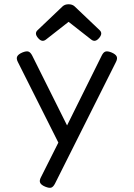

<svg xmlns="http://www.w3.org/2000/svg" viewBox="-20 -702 640 917"><path d="M465.8 -436.5 300.3 -103 133.8 -436.5Q125.5 -452.6 115.5 -455.8Q105.5 -459 86.4 -451.2Q67.4 -442.9 62.3 -432.6Q57.1 -422.4 64.9 -406.7L272.9 7.3L278.8 -61L175.3 145Q167 160.6 171.9 171.1Q176.8 181.6 195.8 189.5Q214.8 197.3 224.6 194.1Q234.4 190.9 242.7 174.8L534.2 -406.7Q542 -422.4 537.1 -432.6Q532.2 -442.9 513.2 -451.2Q494.1 -459 483.9 -455.8Q473.6 -452.6 465.8 -436.5ZM279.3 -671.9 159.7 -558.1Q142.1 -542 163.1 -519Q181.2 -498.5 199.7 -513.2L307.6 -597.7L415.5 -513.2Q434.1 -498.5 452.1 -519Q473.1 -542 455.6 -558.1L335.9 -671.9Q325.2 -681.6 307.6 -681.6Q290 -681.6 279.3 -671.9Z"/></svg>

Font: Courier Prime Code
Style: Regular
Weight: 400
Designer: Alan Dague-Greene
Foundry: Quote-Unquote Apps
Version: Version 3.18